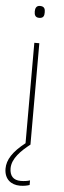

<svg xmlns="http://www.w3.org/2000/svg" viewBox="-64 -750 333 996"><g transform="rotate(5 102.5 -252.0)"><path d="M103 -721C83 -721 78 -706 78 -690C78 -673 83 -659 103 -659C127 -659 130 -673 130 -690C130 -706 127 -721 103 -721ZM24 131C24 80 70 36 116 0V-528H90V-5C26 45 -2 89 -2 135C-2 190 34 217 80 217C101 217 119 213 130 209V185C119 189 101 192 82 192C43 192 24 170 24 131Z"/></g></svg>

Font: Noto Sans Telugu Thin
Style: Regular
Weight: 100
Designer: Jelle Bosma - Monotype Design Team
Foundry: Monotype Imaging Inc.
Version: Version 2.005